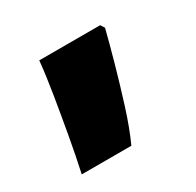

<svg xmlns="http://www.w3.org/2000/svg" viewBox="-78 -231 465 456"><g transform="rotate(-30 154.5 -3.5)"><path d="M250 -135Q241 -99 227 -49Q213 1 197 51.5Q181 102 164 139H28Q38 93 47 42.5Q56 -8 64 -57Q72 -106 76 -146H243Z"/></g></svg>

Font: Noto Sans Syriac Western Black
Style: Regular
Weight: 900
Designer: Patrick Giasson and the Monotype Design Team
Foundry: Monotype Imaging Inc.
Version: Version 3.000; ttfautohint (v1.8.4.7-5d5b)